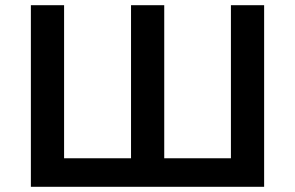

<svg xmlns="http://www.w3.org/2000/svg" viewBox="-20 -720 1137 740"><path d="M514 -110 485 -78V-700H613V-78L582 -110H901L870 -78V-700H998V0H99V-700H227V-78L197 -110Z"/></svg>

Font: MOST Montserrat SemiBold
Style: Regular
Weight: 600
Designer: Julieta Ulanovsky
Foundry: Julieta Ulanovsky
Version: Version 8.000;March 11, 2024;FontCreator 15.0.0.2926 64-bit